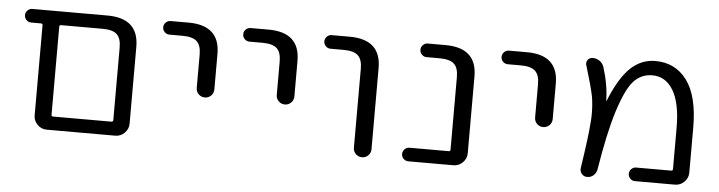

<svg xmlns="http://www.w3.org/2000/svg" viewBox="-39 -707 3140 838"><g transform="rotate(5 1531.0 -288.0)"><path d="M468.8 -407.2Q468.8 -448.2 450.2 -465.3Q431.6 -482.4 387.7 -482.4H205.1Q198.2 -482.4 198.2 -474.6V-89.8Q198.2 -82 205.1 -82H460.9Q468.8 -82 468.8 -89.8ZM198.2 -22.5H182.6Q159.2 -22.5 142.1 -39.6Q125 -56.6 125 -80.1V-474.6Q125 -482.4 117.2 -482.4H74.2Q62.5 -482.4 53.7 -491.2Q44.9 -500 44.9 -512.2Q44.9 -524.4 53.7 -533.2Q62.5 -542 74.2 -542H403.3Q541 -542 541 -417V-80.1Q541 -56.6 523.9 -39.6Q506.8 -22.5 483.4 -22.5Z M680.7 -482.4Q668 -482.4 659.2 -491.2Q650.4 -500 650.4 -512.2Q650.4 -524.4 659.2 -533.2Q668 -542 680.7 -542H758.8Q896.5 -542 896.5 -417V-261.7Q896.5 -245.1 885.3 -233.9Q874 -222.7 857.9 -222.7Q841.8 -222.7 830.6 -233.9Q819.3 -245.1 819.3 -261.7V-407.2Q819.3 -448.2 800.3 -465.3Q781.2 -482.4 737.3 -482.4Z M1031.2 -482.4Q1018.6 -482.4 1009.8 -491.2Q1001 -500 1001 -512.2Q1001 -524.4 1009.8 -533.2Q1018.6 -542 1031.2 -542H1109.4Q1247.1 -542 1247.1 -417V-261.7Q1247.1 -245.1 1235.8 -233.9Q1224.6 -222.7 1208.5 -222.7Q1192.4 -222.7 1181.2 -233.9Q1169.9 -245.1 1169.9 -261.7V-407.2Q1169.9 -448.2 1150.9 -465.3Q1131.8 -482.4 1087.9 -482.4Z M1385.7 -482.4Q1374 -482.4 1365.2 -491.2Q1356.4 -500 1356.4 -512.2Q1356.4 -524.4 1365.2 -533.2Q1374 -542 1385.7 -542H1464.8Q1602.5 -542 1602.5 -417V-60.5Q1602.5 -44.9 1591.3 -33.7Q1580.1 -22.5 1564 -22.5Q1547.9 -22.5 1536.6 -33.7Q1525.4 -44.9 1525.4 -60.5V-407.2Q1525.4 -448.2 1506.3 -465.3Q1487.3 -482.4 1443.4 -482.4Z M1946.3 -407.2Q1946.3 -448.2 1927.2 -465.3Q1908.2 -482.4 1864.3 -482.4H1806.6Q1794.9 -482.4 1786.1 -491.2Q1777.3 -500 1777.3 -512.2Q1777.3 -524.4 1786.1 -533.2Q1794.9 -542 1806.6 -542H1884.8Q2022.5 -542 2022.5 -417V-80.1Q2022.5 -56.6 2005.4 -39.6Q1988.3 -22.5 1964.8 -22.5H1767.6Q1754.9 -22.5 1746.1 -31.2Q1737.3 -40 1737.3 -52.2Q1737.3 -64.5 1746.1 -73.2Q1754.9 -82 1767.6 -82H1939.5Q1946.3 -82 1946.3 -89.8Z M2163.1 -482.4Q2150.4 -482.4 2141.6 -491.2Q2132.8 -500 2132.8 -512.2Q2132.8 -524.4 2141.6 -533.2Q2150.4 -542 2163.1 -542H2241.2Q2378.9 -542 2378.9 -417V-261.7Q2378.9 -245.1 2367.7 -233.9Q2356.4 -222.7 2340.3 -222.7Q2324.2 -222.7 2313 -233.9Q2301.8 -245.1 2301.8 -261.7V-407.2Q2301.8 -448.2 2282.7 -465.3Q2263.7 -482.4 2219.7 -482.4Z M2759.8 -22.5Q2748 -22.5 2739.3 -31.2Q2730.5 -40 2730.5 -52.2Q2730.5 -64.5 2739.3 -73.2Q2748 -82 2759.8 -82H2914.1Q2920.9 -82 2920.9 -89.8V-270.5Q2920.9 -377.9 2887.7 -433.6Q2854.5 -489.3 2795.9 -489.3Q2747.1 -489.3 2713.9 -453.1Q2680.7 -417 2648.4 -314.5Q2619.1 -220.7 2592.8 -58.6Q2589.8 -43 2578.1 -32.7Q2566.4 -22.5 2550.8 -22.5Q2536.1 -22.5 2526.9 -33.2Q2517.6 -43.9 2519.5 -58.6Q2541 -199.2 2544.9 -257.8Q2546.9 -278.3 2546.9 -297.9Q2546.9 -338.9 2541 -374Q2532.2 -418 2504.9 -506.8Q2502.9 -511.7 2502.9 -515.6Q2502.9 -523.4 2507.8 -531.2Q2516.6 -542 2529.3 -542Q2546.9 -542 2560.1 -532.7Q2573.2 -523.4 2579.1 -507.8Q2603.5 -430.7 2604.5 -362.3Q2604.5 -361.3 2605.5 -360.8Q2606.4 -360.4 2606.4 -361.3Q2646.5 -460.9 2693.4 -506.8Q2741.2 -552.7 2803.7 -552.7Q2891.6 -552.7 2942.4 -483.9Q2993.2 -415 2993.2 -277.3V-80.1Q2993.2 -56.6 2976.1 -39.6Q2959 -22.5 2935.5 -22.5Z"/></g></svg>

Font: Gen Jyuu Gothic P Normal
Style: Regular
Weight: 300
Designer: [Source Han Sans]
Ryoko NISHIZUKA  (kana & ideographs); Paul D. Hunt (Latin, Greek & Cyrillic); Wenlong ZHANG  (bopomofo
Version: Version 1.002.20150607